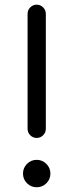

<svg xmlns="http://www.w3.org/2000/svg" viewBox="-20 -789 309 809"><path d="M173.1 -246.1Q173.1 -230.5 161.7 -219.1Q150.4 -207.8 134.5 -207.8Q118.7 -207.8 107.4 -219.1Q96.2 -230.5 96.2 -246.1V-730.7Q96.2 -746.6 107.5 -757.9Q118.9 -769.3 134.5 -769.3Q150.4 -769.3 161.7 -757.9Q173.1 -746.6 173.1 -730.7ZM175.4 -16.8Q158.4 0 134.5 0Q110.6 0 93.8 -16.8Q76.9 -33.7 76.9 -57.6Q76.9 -81.5 93.8 -98.5Q110.6 -115.5 134.5 -115.5Q158.4 -115.5 175.4 -98.5Q192.4 -81.5 192.4 -57.6Q192.4 -33.7 175.4 -16.8Z"/></svg>

Font: Tecnico
Style: Grueso
Weight: 700
Version: Version 1.3